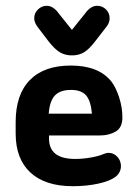

<svg xmlns="http://www.w3.org/2000/svg" viewBox="-20 -631 474 662"><path d="M149 -164H325Q356 -164 379 -177.5Q402 -191 402 -226Q402 -260 391 -294.5Q380 -329 364 -350Q320 -405 224 -405Q132 -405 83 -355Q34 -305 34 -210V-171Q34 -83 85 -36Q136 11 231 11Q279 11 319.5 2Q360 -7 379 -22Q388 -29 392.5 -38.5Q397 -48 397 -58Q397 -77 384.5 -90.5Q372 -104 354 -104Q348 -104 340 -101Q322 -93 294 -88Q266 -83 239 -83Q194 -83 171.5 -100.5Q149 -118 149 -154ZM297 -239H148Q151 -282 169 -301.5Q187 -321 225 -321Q260 -321 276.5 -302.5Q293 -284 297 -239ZM228 -528 183 -584Q164 -611 141 -611Q124 -611 111 -598.5Q98 -586 98 -568Q98 -554 109 -539L147 -489Q168 -462 186 -451Q204 -440 228 -440Q253 -440 271 -451.5Q289 -463 310 -491L348 -540Q358 -553 358 -568Q358 -586 345.5 -598.5Q333 -611 315 -611Q292 -611 273 -584Z"/></svg>

Font: Beiruti
Style: Bold
Weight: 700
Designer: Arlette Boutros
Foundry: Boutros
Version: Version 1.41